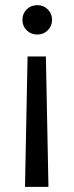

<svg xmlns="http://www.w3.org/2000/svg" viewBox="-20 -582 288 745"><path d="M87 -363 77 143H168L158 -363ZM125 -562Q100 -562 83.5 -545.5Q67 -529 67 -505Q67 -481 83.5 -464.5Q100 -448 125 -448Q149 -448 165.5 -464.5Q182 -481 182 -505Q182 -529 165.5 -545.5Q149 -562 125 -562Z"/></svg>

Font: DeepMind Sans
Style: Regular
Weight: 400
Designer: Jonny Pinhorn / Modifications: Colophon Foundry
Foundry: Colophon Foundry
Version: Version 1.002; ttfautohint (v1.8.2)